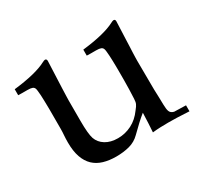

<svg xmlns="http://www.w3.org/2000/svg" viewBox="-107 -617 817 773"><g transform="rotate(-30 301.5 -230.5)"><path d="M577.6 -27.8V0Q545.4 -2 521.5 -2.7Q497.6 -3.4 481 -3.4Q462.9 -3.4 444.6 -2.7Q426.3 -2 407.7 0Q410.6 -39.6 412.1 -88.9Q382.8 -65.4 342.3 -24.9Q321.8 -4.4 293.7 3.2Q265.6 10.7 231.9 10.7Q199.2 10.7 173.1 2.9Q147 -4.9 128.7 -22.2Q110.4 -39.6 100.6 -67.6Q90.8 -95.7 90.8 -136.2Q90.8 -153.3 92 -168.5Q93.3 -183.6 93.3 -198.2V-281.7Q93.3 -282.7 93.3 -289.8Q93.3 -296.9 93 -307.6Q92.8 -318.4 92.5 -330.8Q92.3 -343.3 91.6 -354.7Q90.8 -366.2 89.8 -375.2Q88.9 -384.3 87.4 -387.7Q85 -394.5 77.9 -397.5Q70.8 -400.4 55.2 -400.4Q41.5 -400.4 31 -400.4Q20.5 -400.4 12.7 -400.9V-428.7Q116.2 -440.4 165 -466.3Q173.3 -470.7 177.2 -470.7Q185.1 -470.7 185.1 -460.9Q185.1 -460 184.6 -447.5Q184.1 -435.1 183.3 -416.7Q182.6 -398.4 181.6 -376.5Q180.7 -354.5 179.9 -335Q179.2 -315.4 178.7 -300.8Q178.2 -286.1 178.2 -281.7V-186.5Q178.2 -125.5 186 -102.5Q194.3 -78.6 217.5 -64.2Q240.7 -49.8 274.9 -49.8Q308.6 -49.8 338.9 -65.2Q369.1 -80.6 391.1 -111.3Q397 -118.7 400.4 -123.5Q403.8 -128.4 405.8 -133.1Q407.7 -137.7 408.4 -142.8Q409.2 -147.9 409.7 -155.3Q410.6 -177.2 411.4 -198Q412.1 -218.8 412.1 -240.7V-281.7Q412.1 -282.7 412.1 -289.8Q412.1 -296.9 411.9 -307.6Q411.6 -318.4 411.4 -330.8Q411.1 -343.3 410.4 -354.7Q409.7 -366.2 408.7 -375.2Q407.7 -384.3 406.2 -387.7Q403.8 -394.5 396.7 -397.5Q389.6 -400.4 374 -400.4Q360.4 -400.4 349.9 -400.4Q339.4 -400.4 331.5 -400.9V-428.7Q435.1 -440.4 483.9 -466.3Q492.2 -470.7 496.1 -470.7Q503.9 -470.7 503.9 -460.9Q502.4 -415.5 500.5 -377.9Q500 -361.8 499.3 -346.2Q498.5 -330.6 498 -317.4Q497.6 -304.2 497.3 -294.7Q497.1 -285.2 497.1 -281.7L498 -147Q498 -143.6 498.5 -132.6Q499 -121.6 499.3 -109.6Q499.5 -97.7 499.8 -88.1Q500 -78.6 500 -77.6Q500.5 -66.4 501.2 -58.1Q502 -49.8 504.4 -43.9Q506.8 -38.1 511.2 -34.7Q515.6 -31.2 523.4 -29.3Q526.4 -28.8 577.6 -27.8Z"/></g></svg>

Font: XB Kayhan
Style: Regular
Weight: 400
Designer: Behnam
Foundry: Irmug
Version: Version 7.300 2009